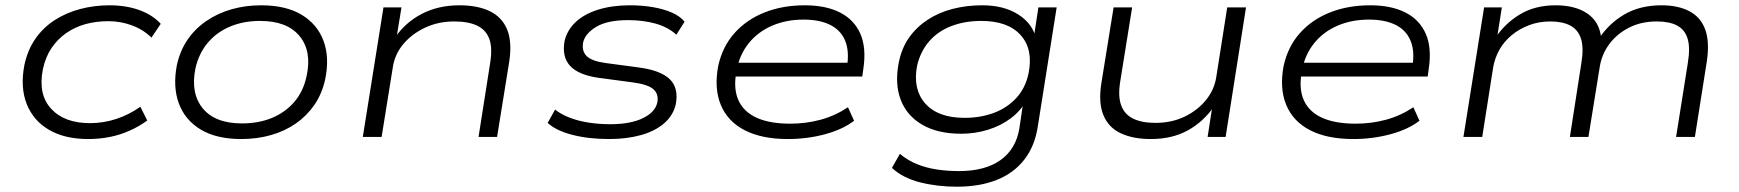

<svg xmlns="http://www.w3.org/2000/svg" viewBox="-20 -517 6566 725"><path d="M313 8Q225 8 165.5 -26.5Q106 -61 81 -124Q56 -187 72 -271Q84 -328 113.5 -370.5Q143 -413 186.5 -441Q230 -469 283 -483Q336 -497 393 -497Q456 -497 506 -479Q556 -461 587 -427L552 -375Q520 -406 477.5 -421.5Q435 -437 389 -437Q343 -437 303 -426Q263 -415 230 -392Q197 -369 174.5 -335.5Q152 -302 142 -256Q123 -161 173 -106.5Q223 -52 320 -52Q371 -52 419.5 -68Q468 -84 510 -114L536 -62Q506 -40 470.5 -24Q435 -8 395.5 0Q356 8 313 8Z M891 8Q798 8 738.5 -27.5Q679 -63 655.5 -126Q632 -189 648 -272Q660 -326 688.5 -367.5Q717 -409 759.5 -438Q802 -467 854.5 -482Q907 -497 966 -497Q1059 -497 1118.5 -461.5Q1178 -426 1201.5 -363Q1225 -300 1208 -218Q1196 -163 1167.5 -121.5Q1139 -80 1097.5 -51Q1056 -22 1003.5 -7Q951 8 891 8ZM894 -51Q957 -51 1007.5 -72Q1058 -93 1092 -133Q1126 -173 1138 -231Q1158 -324 1111 -381Q1064 -438 962 -438Q900 -438 849.5 -417Q799 -396 765 -356Q731 -316 718 -259Q699 -165 745.5 -108Q792 -51 894 -51Z M1350 0 1428 -489H1496L1477 -373H1470Q1510 -432 1572.5 -464.5Q1635 -497 1715 -497Q1784 -497 1830 -474.5Q1876 -452 1895 -405.5Q1914 -359 1903 -285L1857 0H1787L1831 -280Q1840 -337 1827.5 -370.5Q1815 -404 1782 -420Q1749 -436 1695 -436Q1635 -436 1585 -412.5Q1535 -389 1502.5 -350Q1470 -311 1463 -261L1421 0Z M2280 8Q2202 8 2140.5 -8Q2079 -24 2048 -53L2076 -103Q2099 -85 2131.5 -72.5Q2164 -60 2203 -54Q2242 -48 2285 -48Q2360 -48 2407 -70.5Q2454 -93 2462 -130Q2468 -161 2448 -179.5Q2428 -198 2369 -206L2241 -223Q2164 -234 2132.5 -268.5Q2101 -303 2112 -363Q2122 -404 2154 -434Q2186 -464 2238.5 -480.5Q2291 -497 2359 -497Q2405 -497 2445.5 -490Q2486 -483 2517 -469.5Q2548 -456 2565 -435L2534 -386Q2502 -415 2455 -428Q2408 -441 2352 -441Q2274 -441 2232 -416Q2190 -391 2182 -357Q2176 -324 2195.5 -305Q2215 -286 2267 -279L2394 -262Q2475 -251 2509 -218Q2543 -185 2532 -124Q2522 -81 2488 -51.5Q2454 -22 2400.5 -7Q2347 8 2280 8Z M2955 8Q2857 8 2792.5 -25Q2728 -58 2702 -120.5Q2676 -183 2692 -268Q2708 -341 2753.5 -392Q2799 -443 2867 -470Q2935 -497 3019 -497Q3098 -497 3151.5 -470Q3205 -443 3228.5 -390Q3252 -337 3240 -257L3236 -228H2736L2744 -280H3204L3178 -263Q3188 -324 3171 -364Q3154 -404 3114 -423.5Q3074 -443 3014 -443Q2949 -443 2895.5 -420Q2842 -397 2807 -353.5Q2772 -310 2761 -249L2760 -243Q2749 -180 2769 -137Q2789 -94 2838 -72Q2887 -50 2964 -50Q3024 -50 3079 -65Q3134 -80 3182 -112L3205 -61Q3162 -28 3095 -10Q3028 8 2955 8Z M3593 188Q3519 188 3454 171.5Q3389 155 3348 117L3378 64Q3408 89 3443 103Q3478 117 3517.5 123Q3557 129 3601 129Q3700 129 3758 87.5Q3816 46 3829 -31L3845 -139H3856Q3835 -99 3797 -70.5Q3759 -42 3710.5 -27Q3662 -12 3610 -12Q3521 -12 3462.5 -46Q3404 -80 3381 -140.5Q3358 -201 3374 -282Q3385 -336 3413 -375.5Q3441 -415 3483 -442.5Q3525 -470 3577.5 -483.5Q3630 -497 3689 -497Q3771 -497 3825.5 -462Q3880 -427 3892 -371H3883L3901 -489H3970L3899 -41Q3888 34 3848 85.5Q3808 137 3743.5 162.5Q3679 188 3593 188ZM3622 -72Q3683 -72 3733.5 -91Q3784 -110 3818.5 -148Q3853 -186 3864 -241Q3882 -331 3834 -384.5Q3786 -438 3685 -438Q3624 -438 3573.5 -419Q3523 -400 3489.5 -362Q3456 -324 3443 -269Q3426 -180 3474 -126Q3522 -72 3622 -72Z M4325 8Q4258 8 4211.5 -14Q4165 -36 4146 -83.5Q4127 -131 4139 -204L4185 -489H4255L4210 -209Q4201 -154 4213.5 -119.5Q4226 -85 4259 -69Q4292 -53 4343 -53Q4404 -53 4453 -76.5Q4502 -100 4534 -139.5Q4566 -179 4573 -228L4614 -489H4685L4608 0H4540L4558 -116H4565Q4524 -57 4465 -24.5Q4406 8 4325 8Z M5090 8Q4992 8 4927.5 -25Q4863 -58 4837 -120.5Q4811 -183 4827 -268Q4843 -341 4888.5 -392Q4934 -443 5002 -470Q5070 -497 5154 -497Q5233 -497 5286.5 -470Q5340 -443 5363.5 -390Q5387 -337 5375 -257L5371 -228H4871L4879 -280H5339L5313 -263Q5323 -324 5306 -364Q5289 -404 5249 -423.5Q5209 -443 5149 -443Q5084 -443 5030.5 -420Q4977 -397 4942 -353.5Q4907 -310 4896 -249L4895 -243Q4884 -180 4904 -137Q4924 -94 4973 -72Q5022 -50 5099 -50Q5159 -50 5214 -65Q5269 -80 5317 -112L5340 -61Q5297 -28 5230 -10Q5163 8 5090 8Z M5506 0 5584 -489H5651L5633 -374L5626 -373Q5662 -428 5719 -462.5Q5776 -497 5854 -497Q5929 -497 5974.5 -465.5Q6020 -434 6026 -374L6019 -373Q6057 -430 6115.5 -463.5Q6174 -497 6254 -497Q6317 -497 6359.5 -474.5Q6402 -452 6419 -405.5Q6436 -359 6425 -285L6380 0H6309L6353 -277Q6363 -337 6352.5 -371Q6342 -405 6313 -420.5Q6284 -436 6236 -436Q6177 -436 6131 -412.5Q6085 -389 6056 -349.5Q6027 -310 6020 -260L5978 0H5908L5951 -277Q5961 -336 5950 -370.5Q5939 -405 5909.5 -420.5Q5880 -436 5834 -436Q5791 -436 5754 -422Q5717 -408 5688 -384Q5659 -360 5641.5 -328.5Q5624 -297 5618 -261L5577 0Z"/></svg>

Font: Nunito Sans 10pt Expanded Light
Style: Italic
Weight: 300
Width: 7
Italic angle: -9°
Designer: Vernon Adams
Foundry: Vernon Adams
Version: Version 3.101;gftools[0.9.27]